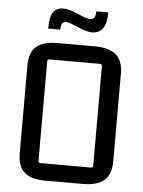

<svg xmlns="http://www.w3.org/2000/svg" viewBox="-56 -851 674 902"><g transform="rotate(5 281.0 -399.5)"><path d="M200 -706H143Q143 -761 158.5 -783.5Q174 -806 207 -806Q233 -806 275.5 -787Q318 -768 334 -768Q349 -768 355 -776.5Q361 -785 361 -806H418Q418 -706 349 -706Q324 -706 281 -725Q238 -744 224 -744Q200 -744 200 -706ZM61 -112V-523Q61 -586 93 -614Q125 -642 194 -642H368Q437 -642 469.5 -613.5Q502 -585 502 -523V-112Q502 -50 469.5 -21.5Q437 7 368 7H194Q125 7 93 -21Q61 -49 61 -112ZM400 -562H162Q152 -562 152 -552V-83Q152 -73 162 -73H400Q410 -73 410 -83V-552Q410 -562 400 -562Z"/></g></svg>

Font: Gemunu Libre Medium
Style: Regular
Weight: 500
Designer: Puspanada Ekanayake, Sola Matas, Pathum Egodawatta, Kosala Senevirathne
Foundry: mooniak
Version: Version 1.100